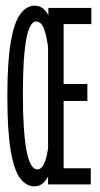

<svg xmlns="http://www.w3.org/2000/svg" viewBox="-20 -652 353 679"><path d="M102 7Q73 7 51.5 -21Q30 -49 18 -118.5Q6 -188 6 -312Q6 -430 17.5 -500Q29 -570 51 -601Q73 -632 103 -632Q116 -632 128 -625Q140 -618 151 -598V-624H303V-567H205V-355H289V-295H205V-57H301V0H150V-28Q140 -9 128 -1Q116 7 102 7ZM112 -53Q127 -53 136.5 -74.5Q146 -96 150 -129V-485Q145 -525 135.5 -550.5Q126 -576 107 -576Q94 -576 83.5 -552Q73 -528 67 -471Q61 -414 61 -313Q61 -190 73.5 -121.5Q86 -53 112 -53Z"/></svg>

Font: Inconsolata ExtraCondensed Thin
Style: Regular
Weight: 100
Width: 2
Monospace: yes
Designer: Raph Levien, Cyreal, Brenton Simpson
Foundry: Raph Levien, Cyreal, Google
Version: Version 3.100; ttfautohint (v1.8.4.7-5d5b)